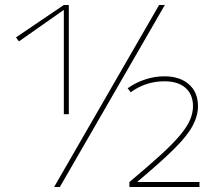

<svg xmlns="http://www.w3.org/2000/svg" viewBox="-20 -750 897 770"><path d="M197 0 618 -730H641L220 0ZM236 -292V-709H234L56 -584L44 -600L236 -730H256V-292ZM499 -20Q573 -82 622.5 -127Q672 -172 701 -206.5Q730 -241 742 -269Q754 -297 754 -324Q754 -371 724 -397.5Q694 -424 639 -424Q565 -424 504 -380L492 -396Q524 -419 562.5 -431.5Q601 -444 639 -444Q701 -444 737.5 -412Q774 -380 774 -324Q774 -286 752.5 -245.5Q731 -205 678 -152.5Q625 -100 532 -22V-20H780V0H499Z"/></svg>

Font: M PLUS 1 Thin Thin
Style: Regular
Weight: 250
Version: Version 1.001